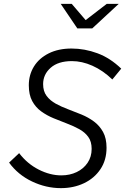

<svg xmlns="http://www.w3.org/2000/svg" viewBox="-20 -962 647 993"><path d="M295 11Q218 11 145.5 -23.5Q73 -58 27 -121L79 -170Q121 -115 180 -85Q239 -55 297 -55Q341 -55 376.5 -72Q412 -89 433 -120Q454 -151 454 -192Q454 -230 436.5 -254Q419 -278 390 -294Q361 -310 326.5 -323Q292 -336 257 -350.5Q222 -365 193 -386Q164 -407 146.5 -439.5Q129 -472 129 -521Q129 -575 155.5 -618Q182 -661 232 -686Q282 -711 350 -711Q418 -711 484 -686.5Q550 -662 607 -607L561 -551Q512 -598 458 -622Q404 -646 352 -646Q281 -646 242 -611.5Q203 -577 203 -527Q203 -490 221 -466Q239 -442 268 -426Q297 -410 332 -397Q367 -384 402 -369.5Q437 -355 466 -333.5Q495 -312 513 -279.5Q531 -247 531 -198Q531 -134 499.5 -87Q468 -40 414.5 -14.5Q361 11 295 11ZM380 -815 294 -942H351L423 -858L532 -942H594L457 -815Z"/></svg>

Font: Red Hat Mono
Style: Italic
Weight: 400
Italic angle: -12°
Monospace: yes
Designer: Pentagram, MCKL
Foundry: MCKL
Version: Version 1.030